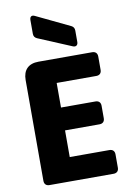

<svg xmlns="http://www.w3.org/2000/svg" viewBox="-103 -1029 747 1092"><g transform="rotate(-10 270.5 -483.0)"><path d="M492 -595V-672C492 -691 481 -702 462 -702H152C94 -702 62 -670 62 -612V-30C62 -11 73 0 92 0H462C481 0 492 -11 492 -30V-107C492 -126 481 -137 462 -137H233V-291H432C451 -291 462 -302 462 -321V-393C462 -412 451 -423 432 -423H233V-565H462C481 -565 492 -576 492 -595ZM148 -943V-864C148 -850 154 -841 167 -835L360 -754C377 -747 389 -756 389 -774V-840C389 -854 383 -863 371 -869L177 -962C159 -971 148 -962 148 -943Z"/></g></svg>

Font: Arvore Sans
Style: Bold
Weight: 700
Designer: Jonny Pinhorn (Latin) Dan Schunck (customization for Arvore)
Version: Version 1.000;Glyphs 3.3 (3305)